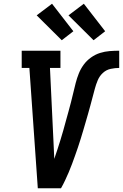

<svg xmlns="http://www.w3.org/2000/svg" viewBox="-20 -1006 657 1026"><path d="M182 0 137 -643H96V-735H303V-643H247L266 -245Q267 -223 268 -201Q269 -179 270 -157Q279 -182 287 -207.5Q295 -233 303 -258Q311 -283 318 -308.5Q325 -334 332 -359.5Q339 -385 346 -410Q353 -435 359.5 -460.5Q366 -486 372 -511.5Q378 -537 384.5 -562.5Q391 -588 401 -613Q411 -638 427 -660Q443 -682 466 -698.5Q489 -715 514.5 -723Q540 -731 566 -733Q592 -735 617 -735V-643Q595 -643 571.5 -638Q548 -633 530 -616.5Q512 -600 502.5 -577.5Q493 -555 487 -532.5Q481 -510 475 -487.5Q469 -465 463 -442.5Q457 -420 450.5 -397.5Q444 -375 437.5 -352.5Q431 -330 424.5 -308Q418 -286 411 -263.5Q404 -241 396.5 -218.5Q389 -196 381 -174Q373 -152 365 -130Q357 -108 347.5 -86Q338 -64 328 -42.5Q318 -21 306 0ZM480 -791 346 -924 428 -986 542 -839ZM310 -791 176 -924 258 -986 372 -839Z"/></svg>

Font: Iosevka Slab Semibold Extended
Style: Italic
Weight: 600
Width: 7
Italic angle: -9°
Monospace: yes
Designer: Belleve Invis
Foundry: Belleve Invis
Version: Version 11.1.0; ttfautohint (v1.8.3)